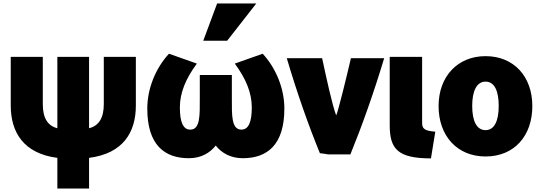

<svg xmlns="http://www.w3.org/2000/svg" viewBox="-20 -878 3127 1108"><path d="M494 210H311V33C116 8 42 -115 42 -269V-550H227V-277C227 -197 255 -152 311 -138V-550H494V-138C550 -152 579 -197 579 -277V-550H764V-269C764 -114 690 8 494 33Z M1133 -445H1318V-308C1318 -214 1315 -130 1373 -130C1415 -130 1433 -175 1433 -258C1433 -343 1399 -424 1335 -511L1496 -568C1574 -483 1621 -366 1621 -251C1621 -41 1521 35 1381 35C1311 35 1259 5 1225 -38C1191 5 1140 35 1070 35C930 35 830 -41 830 -251C830 -366 877 -483 955 -568L1116 -511C1052 -424 1018 -343 1018 -258C1018 -175 1036 -130 1078 -130C1136 -130 1133 -213 1133 -308ZM1291 -643H1153L1233 -858H1459Z M1920 -212C1930 -230 1980 -433 2005 -542H2197C2135 -336 2067 -146 2002 13H1874C1860 10 1840 8 1826 6C1762 -150 1696 -336 1635 -542H1839C1863 -430 1897 -273 1920 -212Z M2492 -118 2467 36C2276 36 2229 -18 2229 -155V-550H2416V-169C2416 -135 2430 -123 2492 -118Z M3052 -266C3052 -94 2948 25 2782 25C2618 25 2511 -94 2511 -266C2511 -437 2621 -554 2782 -554C2945 -554 3052 -437 3052 -266ZM2858 -267C2858 -354 2833 -407 2782 -407C2731 -407 2705 -353 2705 -267C2705 -179 2731 -127 2782 -127C2833 -127 2858 -180 2858 -267Z"/></svg>

Font: Repo Black
Style: Regular
Weight: 900
Designer: Stefan Peev
Foundry: Context Ltd
Version: Version 1.502